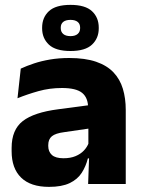

<svg xmlns="http://www.w3.org/2000/svg" viewBox="-20 -736 567 768"><path d="M332.5 0 337 -123 333.5 -130.5V-284L332.5 -304Q332.5 -345 308.5 -364.5Q284.5 -384 228 -384Q178.5 -384 134 -371.5Q89.5 -359 50 -343L63 -461.5Q86.5 -472.5 115.8 -482.2Q145 -492 180.5 -498Q216 -504 256.5 -504Q321 -504 364.5 -489Q408 -474 434 -446.5Q460 -419 471.5 -380.8Q483 -342.5 483 -296.5V0ZM176 11.5Q102.5 11.5 64.5 -25.5Q26.5 -62.5 26.5 -131V-144.5Q26.5 -217 71.2 -251.8Q116 -286.5 213.5 -299L345.5 -316.5L354.5 -224.5L237.5 -207.5Q202 -203 187.5 -191Q173 -179 173 -155.5V-152Q173 -129.5 187.5 -116.2Q202 -103 234 -103Q262 -103 282.2 -111.5Q302.5 -120 315.5 -133.8Q328.5 -147.5 335 -164.5L356.5 -102.5H331.5Q323.5 -70.5 306.8 -44.5Q290 -18.5 258.5 -3.5Q227 11.5 176 11.5ZM148.5 -622.5V-625.5Q148.5 -666 175.5 -691.2Q202.5 -716.5 262 -716.5Q321 -716.5 348 -691.2Q375 -666 375 -625.5V-622.5Q375 -583 348 -557.5Q321 -532 262 -532Q202.5 -532 175.5 -557.5Q148.5 -583 148.5 -622.5ZM223 -623.5Q223 -608.5 233 -600Q243 -591.5 262 -591.5Q280.5 -591.5 290.5 -600Q300.5 -608.5 300.5 -623.5V-625.5Q300.5 -640.5 290.5 -648.5Q280.5 -656.5 262 -656.5Q243 -656.5 233 -648.5Q223 -640.5 223 -625.5Z"/></svg>

Font: Anek Latin
Style: Bold
Weight: 700
Designer: Yesha Goshar
Foundry: Ek Type
Version: Version 1.003